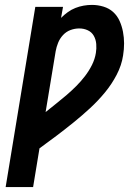

<svg xmlns="http://www.w3.org/2000/svg" viewBox="-20 -763 540 783"><path d="M3 0 124 -735H237L229 -690Q242 -703 256.5 -713.5Q271 -724 287.5 -730.5Q304 -737 321 -740Q338 -743 355 -743Q379 -743 402 -736Q425 -729 441.5 -714Q458 -699 467.5 -678Q477 -657 481.5 -633.5Q486 -610 486 -586Q486 -562 482 -537Q476 -497 456 -458.5Q436 -420 408 -386Q380 -352 347.5 -322Q315 -292 281 -264.5Q247 -237 212 -210.5Q177 -184 141 -158L115 0ZM166 -306Q187 -323 208.5 -340Q230 -357 250.5 -374.5Q271 -392 290.5 -411.5Q310 -431 326.5 -452.5Q343 -474 355 -498Q367 -522 371 -547Q374 -565 372.5 -583.5Q371 -602 362.5 -617Q354 -632 338 -639.5Q322 -647 303 -647Q285 -647 267.5 -640.5Q250 -634 237 -620Q224 -606 217 -588.5Q210 -571 207 -554Z"/></svg>

Font: Iosevka SS04 Oblique
Style: Bold
Weight: 700
Italic angle: -9°
Monospace: yes
Designer: Belleve Invis
Foundry: Belleve Invis
Version: Version 19.0.0; ttfautohint (v1.8.4)